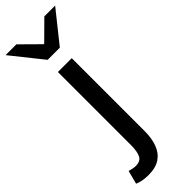

<svg xmlns="http://www.w3.org/2000/svg" viewBox="-362 -755 981 981"><g transform="rotate(-45 129.0 -264.0)"><path d="M33 211Q9 211 -10.5 207Q-30 203 -43 197L-24 124Q-14 127 -2 129.5Q10 132 20 132Q55 132 66.5 108Q78 84 78 40V-489H178V40Q178 90 163.5 129Q149 168 117.5 189.5Q86 211 33 211ZM85 -570 -50 -739H28L127 -641H131L230 -739H308L173 -570Z"/></g></svg>

Font: Source Sans 3 Medium
Style: Regular
Weight: 500
Designer: Paul D. Hunt
Foundry: Adobe
Version: Version 3.052;hotconv 1.1.0;makeotfexe 2.6.0